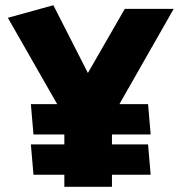

<svg xmlns="http://www.w3.org/2000/svg" viewBox="-20 -714 694 734"><path d="M98 -316 108 -200H556L546 -316ZM98 -162 108 -46H556L546 -162ZM408 0V-266L644 -680H457L316 -435L184 -694L10 -646L226 -268V0Z"/></svg>

Font: Catamaran Thin Black
Style: Regular
Weight: 900
Version: Version 2.000